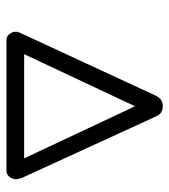

<svg xmlns="http://www.w3.org/2000/svg" viewBox="16 -552 535 608"><g transform="rotate(90 284.0 -247.5)"><path d="M315 -495C301 -495 290.3 -488 283 -474L88 -53V-52C82.7 -42.7 80 -35.3 80 -30C80 -21.3 82.7 -14.3 88 -9C92 -3 98.3 0 107 0H521C528.3 0 534.3 -3 539 -9C544.3 -15.7 547 -22.7 547 -30C547 -35.3 546.3 -39 545 -41C545 -44.3 543.7 -48.3 541 -53L347 -476C341 -488.7 330.3 -495 315 -495ZM316 -407 481 -56H151Z"/></g></svg>

Font: naYanakamik
Style: Regular
Weight: 500
Designer: Nagarjuna G.,Vikas B.,Ruchir J.,Tushar G.,Vinay J.
Foundry: gnowledge lab
Version: 1.1